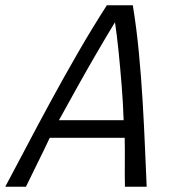

<svg xmlns="http://www.w3.org/2000/svg" viewBox="-79 -713 659 733"><path d="M-59 0Q-24 -65 19.5 -148Q63 -231 113.5 -324Q164 -417 218.5 -511.5Q273 -606 329 -693H428Q442 -608 451 -514Q460 -420 465.5 -327Q471 -234 474.5 -150Q478 -66 481 0H398Q397 -47 397.5 -94Q398 -141 397 -187H111Q89 -140 65.5 -93Q42 -46 20 0ZM146 -254H393Q391 -318 385.5 -386.5Q380 -455 373.5 -518.5Q367 -582 360 -628Q330 -579 293 -515.5Q256 -452 218 -384Q180 -316 146 -254Z"/></svg>

Font: Ubuntu Sans Mono
Style: Italic
Weight: 400
Italic angle: -13.5°
Monospace: yes
Designer: Dalton Maag Ltd
Foundry: Dalton Maag Ltd
Version: Version 1.006